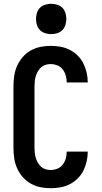

<svg xmlns="http://www.w3.org/2000/svg" viewBox="-20 -985 540 1013"><path d="M247 8Q220 8 193 2.5Q166 -3 142 -16.5Q118 -30 99.5 -51.5Q81 -73 70 -98Q59 -123 55 -150.5Q51 -178 51 -205V-530Q51 -557 55 -584.5Q59 -612 70 -637Q81 -662 99.5 -683.5Q118 -705 142 -718.5Q166 -732 193 -737.5Q220 -743 247 -743Q273 -743 298.5 -738.5Q324 -734 347 -722.5Q370 -711 389 -692.5Q408 -674 419.5 -651Q431 -628 437 -602.5Q443 -577 443 -551V-550H332V-551Q332 -569 327 -586.5Q322 -604 311 -618.5Q300 -633 282.5 -640Q265 -647 247 -647Q234 -647 220.5 -643Q207 -639 197 -630Q187 -621 180 -609Q173 -597 169 -584Q165 -571 163.5 -557.5Q162 -544 162 -530V-205Q162 -191 163.5 -177.5Q165 -164 169 -151Q173 -138 180 -126Q187 -114 197 -105Q207 -96 220.5 -92Q234 -88 247 -88Q265 -88 282.5 -95Q300 -102 311 -116.5Q322 -131 327 -148.5Q332 -166 332 -184V-185H443V-184Q443 -158 437 -132.5Q431 -107 419.5 -84Q408 -61 389 -42.5Q370 -24 347 -12.5Q324 -1 298.5 3.5Q273 8 247 8ZM250 -805Q234 -805 218 -810Q202 -815 191 -826Q180 -837 175 -853Q170 -869 170 -885Q170 -901 175 -917Q180 -933 191 -944Q202 -955 218 -960Q234 -965 250 -965Q266 -965 282 -960Q298 -955 309 -944Q320 -933 325 -917Q330 -901 330 -885Q330 -869 325 -853Q320 -837 309 -826Q298 -815 282 -810Q266 -805 250 -805Z"/></svg>

Font: Iosevka Curly
Style: Bold
Weight: 700
Monospace: yes
Designer: Belleve Invis
Foundry: Belleve Invis
Version: Version 22.1.2; ttfautohint (v1.8.4)